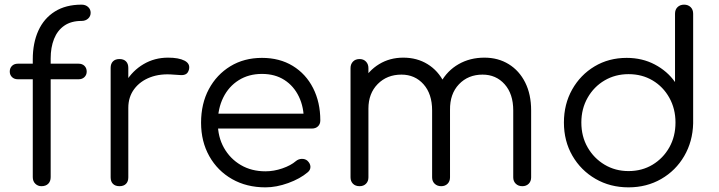

<svg xmlns="http://www.w3.org/2000/svg" viewBox="-20 -801 3092 826"><path d="M158 0Q143 0 132 -10.5Q121 -21 121 -39V-546Q121 -616 145 -669Q169 -722 216 -751.5Q263 -781 331 -781Q348 -781 359 -771Q370 -761 370 -746Q370 -731 359 -721Q348 -711 331 -711Q286 -711 256.5 -690.5Q227 -670 212.5 -633.5Q198 -597 198 -550V-39Q198 -21 187.5 -10.5Q177 0 158 0ZM57 -460Q41 -460 31.5 -469.5Q22 -479 22 -493Q22 -508 31.5 -517.5Q41 -527 57 -527H318Q334 -527 343.5 -517.5Q353 -508 353 -493Q353 -479 343.5 -469.5Q334 -460 318 -460Z M488 -337Q491 -399 520.5 -448Q550 -497 597.5 -525Q645 -553 703 -553Q749 -553 774 -540Q799 -527 793 -502Q789 -487 779.5 -482Q770 -477 756.5 -478Q743 -479 726 -480Q670 -485 626.5 -468.5Q583 -452 557.5 -418Q532 -384 532 -337ZM494 0Q476 0 466 -10Q456 -20 456 -38V-509Q456 -527 466 -537Q476 -547 494 -547Q512 -547 522 -537Q532 -527 532 -509V-38Q532 -20 522 -10Q512 0 494 0Z M1122 5Q1041 5 978.5 -30.5Q916 -66 880.5 -129Q845 -192 845 -273Q845 -355 878.5 -417.5Q912 -480 971 -516Q1030 -552 1107 -552Q1183 -552 1239.5 -517.5Q1296 -483 1327 -422Q1358 -361 1358 -283Q1358 -267 1348 -257.5Q1338 -248 1322 -248H897V-312H1330L1287 -281Q1288 -339 1266 -385Q1244 -431 1203.5 -457Q1163 -483 1107 -483Q1050 -483 1007 -456Q964 -429 940.5 -381.5Q917 -334 917 -273Q917 -212 943.5 -165Q970 -118 1016 -91Q1062 -64 1122 -64Q1158 -64 1194.5 -76.5Q1231 -89 1253 -108Q1264 -117 1278 -117.5Q1292 -118 1302 -110Q1315 -98 1315.5 -84Q1316 -70 1304 -60Q1271 -32 1220 -13.5Q1169 5 1122 5Z M2227 0Q2210 0 2199 -10.5Q2188 -21 2188 -38V-326Q2188 -397 2151 -438.5Q2114 -480 2056 -480Q1994 -480 1954.5 -438.5Q1915 -397 1916 -328H1847Q1848 -395 1876 -446Q1904 -497 1953 -525Q2002 -553 2064 -553Q2123 -553 2168.5 -525Q2214 -497 2239.5 -446Q2265 -395 2265 -326V-38Q2265 -21 2254.5 -10.5Q2244 0 2227 0ZM1527 0Q1509 0 1498.5 -10.5Q1488 -21 1488 -38V-508Q1488 -525 1498.5 -536Q1509 -547 1527 -547Q1544 -547 1554.5 -536Q1565 -525 1565 -508V-38Q1565 -21 1554.5 -10.5Q1544 0 1527 0ZM1878 0Q1861 0 1850 -10.5Q1839 -21 1839 -38V-326Q1839 -397 1802 -438.5Q1765 -480 1707 -480Q1645 -480 1605 -439.5Q1565 -399 1565 -334H1510Q1512 -398 1538.5 -447.5Q1565 -497 1611 -525Q1657 -553 1715 -553Q1774 -553 1819.5 -525Q1865 -497 1890.5 -446Q1916 -395 1916 -326V-38Q1916 -21 1905.5 -10.5Q1895 0 1878 0Z M2684 5Q2605 5 2542 -31.5Q2479 -68 2442.5 -131Q2406 -194 2406 -274Q2406 -353 2441.5 -416Q2477 -479 2538 -515.5Q2599 -552 2676 -552Q2743 -552 2797 -523.5Q2851 -495 2884 -448V-742Q2884 -760 2895 -770.5Q2906 -781 2923 -781Q2940 -781 2951 -770.5Q2962 -760 2962 -742V-270Q2960 -192 2923.5 -129.5Q2887 -67 2824.5 -31Q2762 5 2684 5ZM2684 -65Q2742 -65 2787.5 -92.5Q2833 -120 2859.5 -167Q2886 -214 2886 -274Q2886 -333 2859.5 -380.5Q2833 -428 2787.5 -455Q2742 -482 2684 -482Q2627 -482 2581 -455Q2535 -428 2508 -380.5Q2481 -333 2481 -274Q2481 -214 2508 -167Q2535 -120 2581 -92.5Q2627 -65 2684 -65Z"/></svg>

Font: Comfortaa
Style: Regular
Weight: 400
Designer: Johan Aakerlund
Foundry: Johan Aakerlund
Version: Version 3.104; ttfautohint (v1.8.1.43-b0c9)